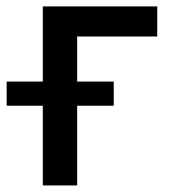

<svg xmlns="http://www.w3.org/2000/svg" viewBox="-59 -565 540 585"><path d="M-38.7 -242.9V-316.4H71.4V-545.5H420.1V-453.8H176.1V-316.4H287.6V-242.9H176.1V0H71.4V-242.9Z"/></svg>

Font: Inter P Medium
Style: Regular
Weight: 500
Designer: Rasmus Andersson
Foundry: rsms
Version: Version 3.018;git-588b23468